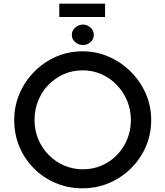

<svg xmlns="http://www.w3.org/2000/svg" viewBox="-20 -1012 896 1040"><path d="M57 -362Q57 -437 85.5 -504Q114 -571 165 -623Q216 -675 283 -704.5Q350 -734 427 -734Q503 -734 570 -704.5Q637 -675 689 -623Q741 -571 770 -504Q799 -437 799 -362Q799 -285 770 -218Q741 -151 689.5 -100Q638 -49 570.5 -20.5Q503 8 427 8Q350 8 283 -20Q216 -48 165 -98.5Q114 -149 85.5 -216.5Q57 -284 57 -362ZM167 -362Q167 -306 187.5 -257.5Q208 -209 244 -172.5Q280 -136 327.5 -115.5Q375 -95 430 -95Q484 -95 531 -115.5Q578 -136 613.5 -172.5Q649 -209 669 -257.5Q689 -306 689 -362Q689 -418 668.5 -466.5Q648 -515 612.5 -552Q577 -589 529.5 -610Q482 -631 428 -631Q372 -631 325 -610Q278 -589 242 -552Q206 -515 186.5 -466Q167 -417 167 -362ZM369 -823Q369 -847 388 -863Q407 -879 429 -879Q452 -879 470 -863Q488 -847 488 -823Q488 -799 470 -783.5Q452 -768 429 -768Q407 -768 388 -783.5Q369 -799 369 -823ZM301 -992H549V-920H301Z"/></svg>

Font: Josefin Sans Medium
Style: Regular
Weight: 500
Designer: Santiago Orozco
Foundry: Typemade
Version: Version 2.001